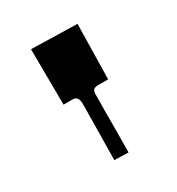

<svg xmlns="http://www.w3.org/2000/svg" viewBox="-92 -811 404 439"><g transform="rotate(-30 110.5 -592.0)"><path d="M89.8 -583Q89.8 -603 75.2 -603H50.8L49.8 -750L170.9 -747.1L168 -602.1H140.1Q126 -602.1 126 -587.9V-579.1L125.5 -536.1V-508.3Q125 -475.1 125 -434.1L87.9 -435.1Q88.4 -470.7 88.9 -501L89.8 -570.3Q89.8 -570.3 89.8 -583Z"/></g></svg>

Font: Smokum
Style: Regular
Weight: 400
Designer: Astigmatic (AOETI)
Foundry: Astigmatic (AOETI)
Version: Version 1.001